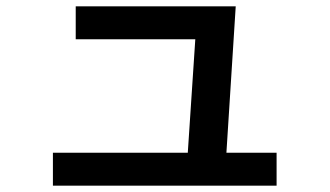

<svg xmlns="http://www.w3.org/2000/svg" viewBox="-20 -583 1040 606"><path d="M569 -45 599 -498 634 -459H219V-563H724L691 -44ZM147 3V-101H853V3Z"/></svg>

Font: M PLUS 2 SemiBold
Style: Regular
Weight: 600
Designer: Coji Morishita
Foundry: UNDERFOREST DESIGN
Version: Version 1.001